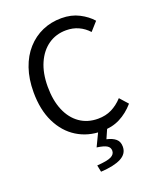

<svg xmlns="http://www.w3.org/2000/svg" viewBox="-161 -764 894 1088"><g transform="rotate(-20 285.5 -220.5)"><path d="M339 12Q256.8 12 191.6 -28.4Q126.5 -68.7 89.1 -145Q51.7 -221.3 51.7 -327.7Q51.7 -406.9 73.4 -470Q95 -533.2 134.8 -577.5Q174.5 -621.9 227.4 -645.1Q280.2 -668.3 342.6 -668.3Q402.3 -668.3 448.5 -644.4Q494.8 -620.5 523.5 -587.3L477.7 -536Q451.9 -564.3 418.5 -579.5Q385.1 -594.8 344.4 -594.8Q283.1 -594.8 236.6 -562.3Q190.1 -529.8 164 -470.4Q137.8 -411.1 137.8 -329.5Q137.8 -246.8 163.2 -186.7Q188.5 -126.7 235.1 -94.1Q281.8 -61.5 344.7 -61.5Q391 -61.5 427.3 -79.5Q463.5 -97.5 494.4 -130.9L537.9 -82Q499.1 -37.2 450.8 -12.6Q402.6 12 339 12ZM257.2 226.3 249 185.6Q311.6 181.3 334.7 169.5Q357.8 157.6 357.8 136Q357.8 116.3 340.8 105.4Q323.8 94.4 280.5 88.4L324.2 -2.7H378L348.7 63.8Q383.3 71.5 402.5 87.8Q421.7 104 421.7 134.7Q421.7 178 379.1 200Q336.6 222 257.2 226.3Z"/></g></svg>

Font: Source Sans 3
Style: Regular
Weight: 200
Designer: Paul D. Hunt
Foundry: Adobe
Version: Version 3.046;hotconv 1.0.118;makeotfexe 2.5.65603